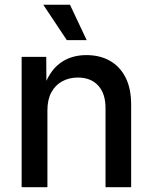

<svg xmlns="http://www.w3.org/2000/svg" viewBox="-20 -777 634 797"><path d="M176.8 -318.8V0H69.8V-541H171.9L172.9 -408.2H159.7Q183.6 -481 229 -514.6Q274.4 -548.3 338.9 -548.3Q394 -548.3 435.8 -524.9Q477.5 -501.5 501 -455.8Q524.4 -410.2 524.4 -342.8V0H418V-329.1Q418 -388.7 387.5 -421.9Q356.9 -455.1 303.2 -455.1Q267.1 -455.1 238.3 -439.5Q209.5 -423.8 193.1 -393.6Q176.8 -363.3 176.8 -318.8ZM257.3 -610.4 159.7 -757.3H270.5L339.8 -610.4Z"/></svg>

Font: Inter 17pt Medium
Style: Regular
Weight: 500
Version: Version 4.001;git-66647c0bb